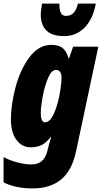

<svg xmlns="http://www.w3.org/2000/svg" viewBox="-48 -814 570 1074"><path d="M-28 206V64Q0 81 45.5 93.5Q91 106 128 106Q197 106 216 34L220 17Q227 -12 238 -47H235Q210 -15 184.5 -2.5Q159 10 125 10Q74 10 43.5 -32Q13 -74 13 -148Q13 -228 39 -326Q65 -424 116.5 -493.5Q168 -563 239 -563Q280 -563 302 -545.5Q324 -528 336 -487H338L361 -553H502L378 30Q355 140 294 190Q233 240 134 240Q86 240 44 231Q2 222 -28 206ZM296 -381Q296 -401 288 -412Q280 -423 265 -423Q240 -423 220.5 -377Q201 -331 190.5 -272.5Q180 -214 180 -184Q180 -130 204 -130Q231 -130 252 -175.5Q273 -221 284.5 -281.5Q296 -342 296 -381ZM180 -731Q180 -752 187 -794H284Q284 -761 292 -743Q300 -725 321 -725Q346 -725 362.5 -741Q379 -757 388 -794H488Q472 -707 425 -659.5Q378 -612 312 -612Q243 -612 211.5 -643.5Q180 -675 180 -731Z"/></svg>

Font: Noto Sans UI CondBlack
Style: Italic
Weight: 900
Width: 3
Italic angle: -12°
Designer: Monotype Design Team
Foundry: Monotype Imaging Inc.
Version: Version 1.001